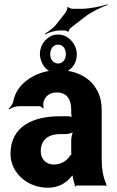

<svg xmlns="http://www.w3.org/2000/svg" viewBox="-20 -865 547 895"><path d="M454 -128V-352C454 -383 449 -410 438 -433C407 -501 340 -538 252 -538C193 -538 141 -519 102 -488C75 -467 51 -436 43 -397C41 -382 29 -365 20 -358L23 -355C31 -362 53 -370 68 -370H161C169 -370 178 -364 181 -359L184 -361C181 -366 181 -383 183 -390C191 -419 214 -434 245 -434C290 -434 312 -404 312 -353V-338C312 -331 314 -318 318 -314L320 -317C316 -321 305 -323 299 -323H258C139 -323 29 -279 29 -148C29 -125 34 -104 43 -85C70 -30 129 10 204 10C252 10 287 -11 311 -40C315 -44 321 -50 322 -54L318 -55C317 -51 319 -43 320 -37C322 -26 324 -16 328 -7C329 -5 329 1 328 3L330 5C331 3 335 0 338 0H470C472 0 475 2 476 3L478 1C477 0 474 -2 474 -4C474 -5 476 -7 476 -7L474 -10C460 -43 454 -80 454 -128ZM170 -159C170 -218 210 -240 262 -240H287C299 -240 321 -246 328 -253L324 -256C317 -249 312 -225 312 -211V-162C312 -159 312 -145 314 -143L316 -146C314 -148 308 -141 306 -138C291 -115 264 -98 230 -98C197 -98 170 -122 170 -159ZM286 -807 246 -756C232 -736 205 -717 189 -708L191 -705C206 -713 236 -723 259 -723H282C285 -723 295 -720 296 -717L300 -718C299 -721 305 -731 307 -733L374 -785C406 -810 453 -832 482 -842V-845C453 -836 400 -824 360 -824H318C312 -824 299 -829 297 -833L294 -831C296 -827 289 -812 286 -807ZM166 -612C166 -599 170 -587 174 -576C187 -545 212 -523 251 -523C298 -523 338 -557 338 -612C338 -625 335 -638 330 -649C316 -679 288 -704 251 -704C239 -704 228 -702 218 -697C191 -683 166 -656 166 -612ZM251 -657C273 -657 287 -638 287 -612C287 -588 272 -569 251 -569C230 -569 214 -587 214 -612C214 -638 229 -657 251 -657Z"/></svg>

Font: Asimov
Style: EdgeNar
Weight: 500
Designer: Google
Version: Version 2.000980: 2014